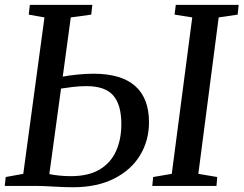

<svg xmlns="http://www.w3.org/2000/svg" viewBox="-20 -763 1000 788"><path d="M279 5.5Q245 5.5 200.5 2.8Q156 0 124.5 0H-0.5L3.5 -36.5L75.5 -49.5L162.5 -691.5L98 -703L102.5 -743H359L354.5 -703L270.5 -691.5L237.5 -448.5Q263.5 -453.5 298.2 -457Q333 -460.5 363 -460.5Q478 -460.5 534.8 -410Q591.5 -359.5 591.5 -261.5Q591.5 -186.5 555 -126Q518.5 -65.5 448.5 -30Q378.5 5.5 279 5.5ZM182.5 -48.5Q201.5 -44.5 225 -42.2Q248.5 -40 270 -40Q343 -40 388.8 -67.2Q434.5 -94.5 456.2 -142.8Q478 -191 478 -253.5Q478 -333 444.8 -371.2Q411.5 -409.5 335 -409.5Q306.5 -409.5 279.2 -406.2Q252 -403 230.5 -399.5ZM605 0 608.5 -36.5 685 -49.5 769 -691.5 696.5 -703 701.5 -743H959.5L955.5 -703L877.5 -691.5L794 -49.5L871.5 -36.5L868.5 0Z"/></svg>

Font: Merriweather Text Regular
Style: Italic
Weight: 400
Italic angle: -7.8°
Designer: Eben Sorkin
Foundry: Eben Sorkin
Version: Version 2.100; ttfautohint (v1.7.19-72a1) -l 8 -r 50 -G 200 